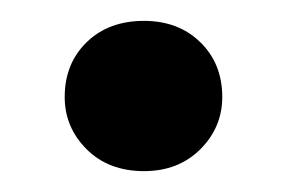

<svg xmlns="http://www.w3.org/2000/svg" viewBox="-20 -423 274 184"><path d="M118 -259Q84 -259 63 -280Q42 -301 42 -330Q42 -362 63 -382.5Q84 -403 118 -403Q151 -403 172 -382.5Q193 -362 193 -330Q193 -301 172 -280Q151 -259 118 -259Z"/></svg>

Font: DM Sans 18pt SemiBold
Style: Regular
Weight: 600
Designer: Colophon Foundry, Jonny Pinhorn
Foundry: Colophon Foundry
Version: Version 4.004;gftools[0.9.30]